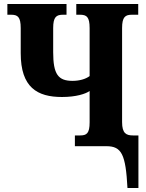

<svg xmlns="http://www.w3.org/2000/svg" viewBox="-20 -734 735 964"><path d="M620 210H675V-54H648C614 -54 593 -64 593 -121V-593C593 -649 609 -660 642 -660H674V-714H363V-660H382C415 -660 430 -649 430 -593V-352C410 -337 379 -328 344 -328C272 -328 247 -361 247 -472V-593C247 -649 263 -660 296 -660H314V-714H17V-660H36C69 -660 84 -649 84 -593V-467C84 -295 167 -247 291 -247C363 -247 410 -263 430 -277V-120C430 -64 415 -54 382 -54H356V0H514C591 0 611 41 620 210Z"/></svg>

Font: Noto Serif Condensed ExtraBold
Style: Regular
Weight: 800
Width: 3
Designer: Monotype Design Team
Foundry: Monotype Imaging Inc.
Version: Version 2.013